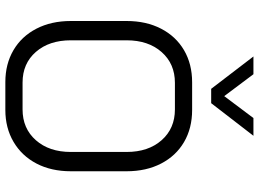

<svg xmlns="http://www.w3.org/2000/svg" viewBox="-148 -836 991 736"><g transform="rotate(90 348.0 -467.5)"><path d="M60 -243V-457Q60 -532 89.5 -589Q119 -646 172 -677Q225 -708 295 -708H401Q471 -708 524 -677Q577 -646 606.5 -589Q636 -532 636 -457V-243Q636 -168 606.5 -111.5Q577 -55 523.5 -23.5Q470 8 401 8H294Q225 8 172 -23Q119 -54 89.5 -111Q60 -168 60 -243ZM399 -58Q472 -58 517 -109Q562 -160 562 -243V-457Q562 -540 517 -591Q472 -642 399 -642H297Q224 -642 179 -591Q134 -540 134 -457V-243Q134 -160 178.5 -109Q223 -58 296 -58ZM196 -943H264L348 -831L432 -943H500L375 -781H320Z"/></g></svg>

Font: Stavian Regular
Style: Regular
Weight: 400
Version: Version 1.000; ttfautohint (v1.6)